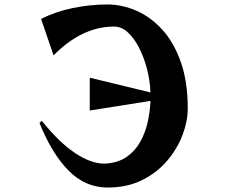

<svg xmlns="http://www.w3.org/2000/svg" viewBox="-20 -821 1040 860"><path d="M382 -326V-473L654 -407Q652 -460 638.5 -512Q625 -564 603 -607Q581 -650 552.5 -676Q524 -702 491 -702Q347 -702 220 -573L164 -736Q228 -769 306 -785Q384 -801 461 -801Q527 -801 591 -773Q655 -745 707 -688Q759 -631 790 -543Q821 -455 821 -335Q821 -279 798 -217.5Q775 -156 729.5 -102Q684 -48 617 -14.5Q550 19 462 19Q362 19 287 -57Q212 -133 157 -270L167 -280Q244 -184 315.5 -136Q387 -88 448 -88Q452 -88 455 -88.5Q458 -89 462 -89Q513 -94 549 -119.5Q585 -145 607.5 -184.5Q630 -224 641 -272Q652 -320 654 -369Z"/></svg>

Font: Reggae One
Style: Regular
Weight: 400
Designer: Fontworks Inc.
Foundry: Fontworks Inc.
Version: Version 1.100